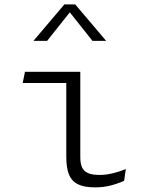

<svg xmlns="http://www.w3.org/2000/svg" viewBox="-20 -818 660 850"><path d="M273.5 -473 296 -450.5H80.5L90.5 -500H335.5V-122.5Q335.5 -94.5 343 -77.5Q350.5 -60.5 369 -52Q387.5 -43.5 420.5 -43.5Q450 -43.5 480.8 -51.2Q511.5 -59 537 -69.5L529.5 -17.5Q500.5 -4.5 468.8 3.5Q437 11.5 400.5 11.5Q351.5 11.5 324 -2.8Q296.5 -17 285 -46.2Q273.5 -75.5 273.5 -124ZM265 -798.5H313L450 -637H389.5L275 -781H303L188.5 -637H128Z"/></svg>

Font: Monaspace Argon Var ExtraLight
Style: Regular
Weight: 200
Designer: Riley Cran and the Lettermatic Team
Version: Version 1.200 (Monaspace Argon Var)